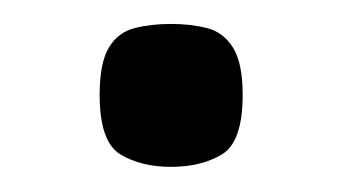

<svg xmlns="http://www.w3.org/2000/svg" viewBox="-20 -470 282 158"><path d="M120.7 -332.7Q96 -332.7 79 -343Q62 -353.3 62 -392Q62 -418 69.5 -430.7Q77 -443.3 90.5 -446.8Q104 -450.3 120.7 -450.3Q137.3 -450.3 150.7 -446.8Q164 -443.3 171.8 -430.7Q179.7 -418 179.7 -392Q179.7 -353.3 162.7 -343Q145.7 -332.7 120.7 -332.7Z"/></svg>

Font: Matangi Light
Style: Regular
Weight: 300
Designer: Prashant Pant
Foundry: The Graphic Ant
Version: Version 3.002